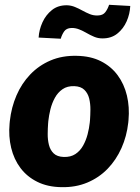

<svg xmlns="http://www.w3.org/2000/svg" viewBox="-20 -771 585 801"><path d="M20 -255.9 21 -266.1Q27.3 -323.2 48.8 -373Q70.3 -422.9 106.2 -460.4Q142.1 -498 190.9 -518.8Q239.7 -539.6 300.3 -538.1Q358.4 -537.1 400.9 -515.6Q443.4 -494.1 470.7 -457.3Q498 -420.4 509.5 -372.3Q521 -324.2 516.1 -270L515.1 -259.3Q508.8 -202.6 486.8 -153.3Q464.8 -104 429 -66.9Q393.1 -29.8 344.2 -9.3Q295.4 11.2 235.4 9.8Q178.2 8.8 135.5 -12.5Q92.8 -33.7 65.4 -70.1Q38.1 -106.4 26.6 -154.1Q15.1 -201.7 20 -255.9ZM181.6 -266.1 180.7 -255.9Q179.2 -235.8 179 -212.2Q178.7 -188.5 184.1 -166.7Q189.5 -145 203.9 -131.1Q218.3 -117.2 245.6 -116.2Q274.9 -115.2 294.7 -128.4Q314.5 -141.6 326.7 -163.6Q338.9 -185.5 345.5 -210.9Q352.1 -236.3 354.5 -259.8L355.5 -270Q356.9 -289.6 357.2 -313.7Q357.4 -337.9 352.1 -359.9Q346.7 -381.8 332 -396.2Q317.4 -410.6 290 -411.6Q260.7 -412.6 241 -398.9Q221.2 -385.3 209 -363Q196.8 -340.8 190.4 -315.2Q184.1 -289.6 181.6 -266.1ZM435.1 -751 523.4 -746.1Q522 -712.9 508.3 -681.9Q494.6 -650.9 469.2 -630.6Q443.8 -610.4 406.7 -610.8Q388.7 -610.8 372.6 -617.7Q356.4 -624.5 341.3 -633.3Q326.2 -642.1 310.3 -648.4Q294.4 -654.8 277.3 -654.3Q256.8 -653.3 247.6 -639.9Q238.3 -626.5 233.4 -609.4L141.1 -614.3Q143.1 -647 157.2 -678Q171.4 -709 196.8 -729.2Q222.2 -749.5 259.3 -749Q276.9 -748.5 292.7 -741.9Q308.6 -735.4 324 -726.8Q339.4 -718.3 355.2 -711.9Q371.1 -705.6 388.7 -706.5Q409.2 -707 419.2 -720Q429.2 -732.9 435.1 -751Z"/></svg>

Font: Roboto Black
Style: Italic
Weight: 900
Italic angle: -12°
Designer: Christian Robertson
Foundry: Google
Version: Version 3.0; 2020